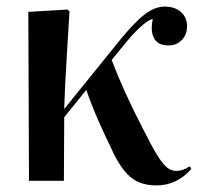

<svg xmlns="http://www.w3.org/2000/svg" viewBox="-20 -549 634 583"><path d="M455 14Q410 14 381 -7.5Q352 -29 325 -83Q311 -112 295 -146.5Q279 -181 265 -215Q251 -249 242 -276L175 -193L174 0H68L66 -513L185 -520L191 -515Q187 -442 182 -364.5Q177 -287 175 -218L348 -432Q391 -484 421 -506.5Q451 -529 480 -529Q511 -529 529.5 -512.5Q548 -496 548 -469Q548 -444 532 -427.5Q516 -411 491 -411Q460 -411 448 -432.5Q436 -454 444 -491Q432 -490 408 -468.5Q384 -447 360 -417L319 -367Q336 -322 359.5 -270Q383 -218 414 -158Q440 -106 457 -78.5Q474 -51 487 -40.5Q500 -30 515 -30Q535 -30 556 -44L561 -36Q517 14 455 14Z"/></svg>

Font: Literata 72pt Medium
Style: Regular
Weight: 500
Designer: Latin by Veronika Burian and Jose Scaglione. Greek by Irene Vlachou. Cyrillic by Vera Evstafieva.
Foundry: TypeTogether
Version: Version 3.002